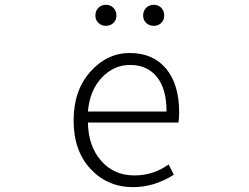

<svg xmlns="http://www.w3.org/2000/svg" viewBox="-20 -768 1040 801"><path d="M535.2 12.7Q428.7 12.7 357.9 -63Q287.1 -138.7 287.1 -265.6Q287.1 -390.6 356.9 -468.8Q426.8 -546.9 521.5 -546.9Q618.2 -546.9 672.9 -481.4Q727.5 -416 727.5 -298.8Q727.5 -275.4 724.6 -256.8H346.7Q348.6 -158.2 401.9 -97.2Q455.1 -36.1 541 -36.1Q619.1 -36.1 683.6 -82L705.1 -39.1Q624 12.7 535.2 12.7ZM346.7 -302.7H674.8Q674.8 -397.5 634.3 -447.3Q593.8 -497.1 522.5 -497.1Q455.1 -497.1 404.8 -444.3Q354.5 -391.6 346.7 -302.7ZM377.9 -703.1Q377.9 -722.7 390.6 -735.4Q403.3 -748 421.9 -748Q440.4 -748 453.1 -735.4Q465.8 -722.7 465.8 -703.1Q465.8 -684.6 453.1 -672.4Q440.4 -660.2 421.9 -660.2Q403.3 -660.2 390.6 -672.4Q377.9 -684.6 377.9 -703.1ZM622.1 -660.2Q602.5 -660.2 589.8 -672.4Q577.1 -684.6 577.1 -703.1Q577.1 -722.7 589.8 -735.4Q602.5 -748 622.1 -748Q640.6 -748 652.8 -735.4Q665 -722.7 665 -703.1Q665 -684.6 652.8 -672.4Q640.6 -660.2 622.1 -660.2Z"/></svg>

Font: GenEi Gothic M Light
Style: Regular
Weight: 300
Designer: o_tamon (Modified); [Source Han Sans]
Ryoko NISHIZUKA  (kana & ideographs); Paul D. Hunt (Latin, Greek & Cyrillic); Wenl
Version: Version 1.1a;Original Version 1.004